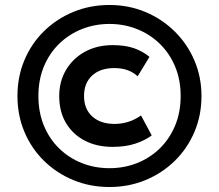

<svg xmlns="http://www.w3.org/2000/svg" viewBox="-20 -727 878 770"><path d="M419 23Q341 23 274 -4.8Q207 -32.5 156.5 -82Q106 -131.5 78 -198Q50 -264.5 50 -342Q50 -419.5 78 -486Q106 -552.5 156.5 -602Q207 -651.5 274 -679.2Q341 -707 419 -707Q496.5 -707 563.5 -678.8Q630.5 -650.5 681 -600.5Q731.5 -550.5 759.8 -484.2Q788 -418 788 -342Q788 -264.5 759.8 -198Q731.5 -131.5 681 -82Q630.5 -32.5 563.5 -4.8Q496.5 23 419 23ZM419 -52.5Q478 -52.5 529.8 -73Q581.5 -93.5 620.8 -131.8Q660 -170 682.2 -223.2Q704.5 -276.5 704.5 -342Q704.5 -407.5 682 -460.8Q659.5 -514 620.2 -552Q581 -590 529.2 -610.5Q477.5 -631 419 -631Q360.5 -631 308.8 -610.5Q257 -590 217.8 -552Q178.5 -514 156.2 -460.8Q134 -407.5 134 -342Q134 -276.5 156 -223.2Q178 -170 217.2 -131.8Q256.5 -93.5 308.2 -73Q360 -52.5 419 -52.5ZM431 -138Q368 -138 320 -163Q272 -188 244.8 -233.5Q217.5 -279 217.5 -341.5Q217.5 -401 245.2 -447.2Q273 -493.5 321.2 -519.8Q369.5 -546 432 -546Q481.5 -546 516.5 -534Q551.5 -522 579.5 -499L532 -421Q515 -437 491.8 -445.5Q468.5 -454 438.5 -454Q382 -454 349.5 -424Q317 -394 317 -342Q317 -290 350 -260Q383 -230 440 -230Q467 -230 494 -238.2Q521 -246.5 545.5 -264L588.5 -184Q561 -163.5 522.2 -150.8Q483.5 -138 431 -138Z"/></svg>

Font: Geologica ExtraBold
Style: Regular
Weight: 800
Designer: Sindre Bremnes, Frode Helland
Foundry: Monokrom Skriftforlag AS
Version: Version 1.010;gftools[0.9.28]